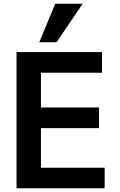

<svg xmlns="http://www.w3.org/2000/svg" viewBox="-20 -1002 640 1022"><path d="M537 0H68V-725H523V-615H198V-430H507V-320H198V-109H537ZM420 -982 281 -777H189L274 -982Z"/></svg>

Font: JuliaMono Latin
Style: Bold
Weight: 700
Monospace: yes
Designer: cormullion
Foundry: corm
Version: Version 0.038; ttfautohint (v1.8)